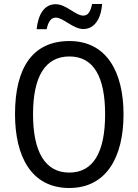

<svg xmlns="http://www.w3.org/2000/svg" viewBox="-20 -929 691 959"><path d="M163 -783H213C221 -821 235 -841 259 -841C296 -841 345 -784 396 -784C449 -784 484 -830 490 -909H440C432 -872 421 -851 396 -851C357 -851 311 -908 258 -908C199 -908 170 -853 163 -783ZM597 -358C597 -570 512 -724 327 -724C144 -724 55 -592 55 -359C55 -148 136 10 326 10C512 10 597 -145 597 -358ZM145 -358C145 -544 204 -647 327 -647C448 -647 505 -545 505 -358C505 -170 447 -67 326 -67C205 -67 145 -171 145 -358Z"/></svg>

Font: Noto Sans Oriya Cond
Style: Regular
Weight: 400
Width: 3
Designer: Amélie Bonet and Sol Matas
Foundry: Google LLC
Version: Version 2.006